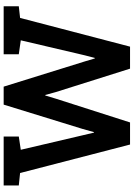

<svg xmlns="http://www.w3.org/2000/svg" viewBox="144 -896 751 1080"><g transform="rotate(-90 520.0 -355.5)"><path d="M247.5 0 87.3 -618.5 17.3 -625.8V-710.9H292.6V-625.8L218 -614.6L299.3 -267.4L314.4 -203.3L317.3 -203.1L335.4 -267.5L472 -710.9H573.1L714.7 -255.5L731.7 -198.3H734.7L749.5 -255.5L833.7 -614.6L755.3 -625.8V-710.9H1025.2V-625.8L959.7 -618.5L798.1 0H674.3L542.6 -417.5L526.3 -476.7H523.3L504.9 -415.7L371.8 0Z"/></g></svg>

Font: Hanuman
Style: Regular
Weight: 400
Designer: Danh Hong
Foundry: Danh Hong
Version: Version 9.000